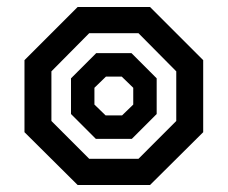

<svg xmlns="http://www.w3.org/2000/svg" viewBox="-20 -554 651 549"><path d="M50 -176V-382L202 -534H409L561 -382V-176L409 -25H202ZM376 -100 484 -208V-350L376 -459H235L127 -350V-208L235 -100ZM183 -228V-330L255 -402H356L428 -330V-228L357 -157H254ZM329 -224 361 -255V-303L328 -335H283L250 -303V-255L282 -224Z"/></svg>

Font: Chakra Petch Medium
Style: Regular
Weight: 500
Designer: Katatrad Aksorn Co.,Ltd.
Foundry: Cadson Demak Co.,Ltd.
Version: Version 1.000; ttfautohint (v1.6)